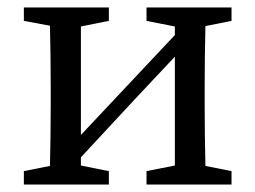

<svg xmlns="http://www.w3.org/2000/svg" viewBox="-20 -495 685 515"><path d="M373 -439V-475H601V-439L531 -425Q530 -388 529.5 -343.5Q529 -299 529 -265V-210Q529 -176 529.5 -131.5Q530 -87 531 -50L601 -36V0H373V-36L449 -51V-343L340 -227L197 -73V-51L272 -36V0H44V-36L114 -50Q115 -87 115.5 -131.5Q116 -176 116 -210V-265Q116 -299 115.5 -344Q115 -389 114 -426L44 -439V-475H272V-439L197 -424V-133L449 -401V-424Z"/></svg>

Font: Source Serif 4
Style: Regular
Weight: 400
Designer: Frank Grießhammer
Foundry: Adobe
Version: Version 4.005;hotconv 1.1.0;makeotfexe 2.6.0